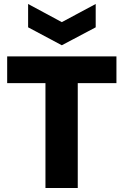

<svg xmlns="http://www.w3.org/2000/svg" viewBox="-20 -943 619 963"><path d="M208 0V-660H370V0ZM16 -526V-660H564V-526ZM121 -923 290 -832 460 -923V-806L290 -716L121 -806Z"/></svg>

Font: Bricolage Grotesque 96pt ExtraBold ExtraBold
Style: Regular
Weight: 800
Version: Version 1.001;gftools[0.9.33.dev8+g029e19f]